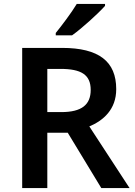

<svg xmlns="http://www.w3.org/2000/svg" viewBox="-20 -958 686 978"><path d="M515 -928V-938H371C344 -893 294 -827 264 -790V-778H347C397 -813 482 -891 515 -928ZM296 -714H93V0H221V-282H325L496 0H640L435 -314C506 -344 572 -400 572 -504C572 -645 484 -714 296 -714ZM288 -607C393 -607 442 -578 442 -500C442 -426 398 -387 292 -387H221V-607Z"/></svg>

Font: Noto Sans Bamum SemiBold
Style: Regular
Weight: 600
Designer: Monotype Design Team
Foundry: Monotype Imaging Inc.
Version: Version 2.002